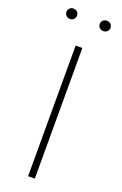

<svg xmlns="http://www.w3.org/2000/svg" viewBox="-163 -896 598 942"><g transform="rotate(20 136.5 -424.5)"><path d="M47 -849Q60 -849 67.5 -841.5Q75 -834 75 -822Q75 -810 67.5 -802.5Q60 -795 47 -795Q35 -795 27.5 -803Q20 -811 20 -822Q20 -833 27.5 -841Q35 -849 47 -849ZM202 -841.5Q210 -849 222 -849Q234 -849 242 -841.5Q250 -834 250 -822Q250 -810 242 -802.5Q234 -795 222 -795Q210 -795 202 -802.5Q194 -810 194 -822Q194 -834 202 -841.5ZM154 -682V0H119V-682Z"/></g></svg>

Font: Fira Sans UltraLight
Style: Regular
Weight: 200
Designer: Carrois Corporate & Edenspiekermann AG
Foundry: Carrois Corporate GbR & Edenspiekermann AG
Version: Version 4.106;PS 004.106;hotconv 1.0.70;makeotf.lib2.5.58329